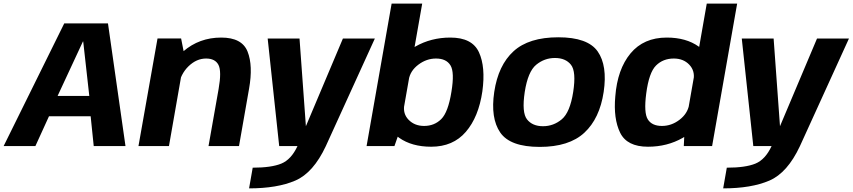

<svg xmlns="http://www.w3.org/2000/svg" viewBox="-44 -805 4698 1058"><path d="M-24 0H151L226 -164.5H455.5L472.5 0H647.5L551 -676H310ZM273.5 -276.5 413 -576.5H414.5L448 -276.5Z M719 0H887L973.5 -494L954 -593H824ZM1105 0H1273L1328.5 -316.5Q1351 -443.5 1320.2 -520.8Q1289.5 -598 1175 -598Q1054 -598 966 -521.8Q878 -445.5 864 -367L939 -329.5Q951 -397.5 995 -440Q1039 -482.5 1091.5 -482.5Q1141.5 -482.5 1159.8 -447.5Q1178 -412.5 1160.5 -314Z M1494.5 0H1751.5L2021.5 -592.5H1845.5L1642 -110.5H1641.5L1606.5 -592.5H1431ZM1328.5 233Q1483.5 233 1583 190.2Q1682.5 147.5 1751.5 0L1595.5 -0.5Q1561 74 1506.2 96.5Q1451.5 119 1348.5 119Z M1976 0H2129.5L2159.5 -86L2282.5 -785H2114ZM2332 3.5Q2452.5 3.5 2523 -78.5Q2593.5 -160.5 2614 -301.5Q2632.5 -436 2595.2 -517Q2558 -598 2437.5 -598Q2331.5 -598 2244.8 -548.5Q2158 -499 2147.5 -439L2208.5 -366.5Q2217 -415.5 2261.8 -449Q2306.5 -482.5 2358.5 -482.5Q2415 -482.5 2438.2 -445Q2461.5 -407.5 2443.5 -299Q2425.5 -186.5 2387.5 -148.8Q2349.5 -111 2293 -111Q2241 -111 2208 -144.5Q2175 -178 2184 -228L2097 -154Q2086 -94.5 2155.8 -45.5Q2225.5 3.5 2332 3.5Z M2930 4.5Q3092 4.5 3176.2 -73.8Q3260.5 -152 3282.5 -298.5Q3304 -443.5 3249.5 -521.5Q3195 -599.5 3032.5 -599.5Q2870 -599.5 2785.8 -522.5Q2701.5 -445.5 2679.5 -298.5Q2658 -154 2712.5 -74.8Q2767 4.5 2930 4.5ZM2948 -109.5Q2890 -109.5 2860.2 -147Q2830.5 -184.5 2847.5 -298Q2865 -410.5 2910.5 -448Q2956 -485.5 3014 -485.5Q3072.5 -485.5 3102.2 -448.2Q3132 -411 3114.5 -298Q3097 -185.5 3051.5 -147.5Q3006 -109.5 2948 -109.5Z M3724 0H3880L4018 -785H3850.5L3728 -86ZM3526.5 3.5Q3633 3.5 3718.5 -45.5Q3804 -94.5 3815 -154L3753.5 -228Q3744.5 -178.5 3700.2 -144.8Q3656 -111 3603.5 -111Q3548.5 -111 3525.8 -147Q3503 -183 3517 -290Q3532 -405 3570.8 -443.8Q3609.5 -482.5 3669 -482.5Q3721.5 -482.5 3753.8 -449Q3786 -415.5 3778 -366.5L3864.5 -439Q3875.5 -499 3806 -548.5Q3736.5 -598 3630 -598Q3503 -598 3430.5 -510.8Q3358 -423.5 3346.5 -273.5Q3335.5 -151 3373.2 -73.8Q3411 3.5 3526.5 3.5Z M4107 0H4364L4634 -592.5H4458L4254.5 -110.5H4254L4219 -592.5H4043.5ZM3941 233Q4096 233 4195.5 190.2Q4295 147.5 4364 0L4208 -0.5Q4173.5 74 4118.8 96.5Q4064 119 3961 119Z"/></svg>

Font: Anybody
Style: Bold Italic
Weight: 700
Italic angle: -10°
Designer: Tyler Finck
Foundry: Etcetera Type Company
Version: Version 1.113;gftools[0.9.25]